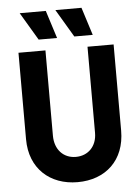

<svg xmlns="http://www.w3.org/2000/svg" viewBox="-57 -856 669 916"><g transform="rotate(-5 278.0 -398.5)"><path d="M322.2 -679.2H410.4L368.1 -812.5H243.1ZM151.4 -679.2H239.6L197.2 -812.5H72.2ZM277.8 14.6C411.8 14.6 505.6 -70.1 505.6 -212.5V-625H380.6V-212.5C380.6 -147.9 338.2 -106.2 279.9 -106.2C220.8 -106.2 179.2 -149.3 179.2 -216.7V-625H50V-210.4C50 -70.1 145.8 14.6 277.8 14.6Z"/></g></svg>

Font: Afacad
Style: Bold
Weight: 700
Designer: Kristian Moeller
Foundry: Dicotype
Version: Version 1.000